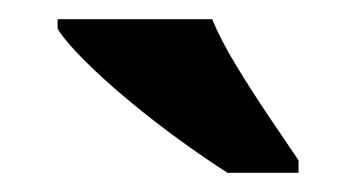

<svg xmlns="http://www.w3.org/2000/svg" viewBox="-20 -786 371 200"><path d="M217 -606Q195 -620 168 -639.5Q141 -659 114.5 -681Q88 -703 68 -723Q48 -743 40 -756V-766H201Q210 -744 226.5 -717Q243 -690 260.5 -664Q278 -638 291 -619V-606Z"/></svg>

Font: Noto Serif Armenian Condensed ExtraBold
Style: Regular
Weight: 800
Width: 3
Designer: Monotype Design Team
Foundry: Monotype Imaging Inc.
Version: Version 2.008; ttfautohint (v1.8.4.7-5d5b)